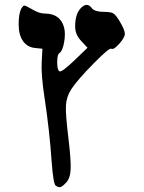

<svg xmlns="http://www.w3.org/2000/svg" viewBox="-20 -776 592 792"><path d="M210 -10Q200 -16 193 -110Q184 -239 164 -371Q149 -468 152 -519L155 -575L125 -578Q93 -581 75 -606.5Q57 -632 57 -675Q57 -719 67 -739Q75 -753 80.5 -753Q86 -753 110 -739Q141 -720 165 -720Q228 -720 244 -664Q251 -638 244.5 -601.5Q238 -565 225 -557Q216 -552 216 -519.5Q216 -487 225 -482Q234 -476 288 -528L341 -579L316 -606Q290 -632 290 -667Q290 -723 318 -747Q341 -767 359 -742Q371 -727 410 -727Q437 -727 447 -721Q457 -715 472 -691Q495 -653 495 -637Q495 -621 471.5 -595Q448 -569 439 -575Q431 -580 365 -513Q299 -446 274 -408Q254 -377 252 -341Q250 -305 262 -208Q273 -117 271.5 -79Q270 -41 253 -23Q238 -7 230 -4.5Q222 -2 210 -10Z"/></svg>

Font: Daniel
Style: Regular
Weight: 400
Version: Version 1.1